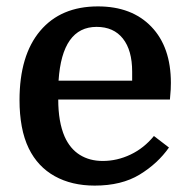

<svg xmlns="http://www.w3.org/2000/svg" viewBox="-20 -570 592 600"><path d="M511 -259H162Q162 -189 182 -143Q199 -105 229.5 -86Q260 -67 301 -67Q346 -67 388 -87Q430 -107 461 -145L508 -109Q473 -59 416.5 -24.5Q360 10 276 10Q204 10 151 -19.5Q98 -49 70 -106Q55 -137 48 -175Q41 -213 41 -257Q41 -397 105.5 -473.5Q170 -550 286 -550Q392 -550 453 -486.5Q514 -423 514 -311Q514 -300 513.5 -290.5Q513 -281 511 -259ZM282 -486Q174 -486 163 -318H393V-346Q393 -413 364 -449.5Q335 -486 282 -486Z"/></svg>

Font: Domine SemiBold
Style: Regular
Weight: 600
Designer: Pablo Impallari, Rodrigo Fuenzalida, Brenda Gallo
Foundry: Pablo Impallari, Rodrigo Fuenzalida, Brenda Gallo
Version: Version 2.000